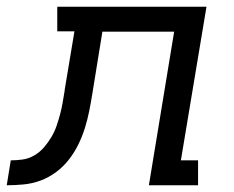

<svg xmlns="http://www.w3.org/2000/svg" viewBox="-76 -550 696 570"><path d="M-56 0 -44 -74Q-26 -74 -8.5 -76.5Q9 -79 25.5 -88.5Q42 -98 54.5 -112.5Q67 -127 76.5 -143Q86 -159 92 -176.5Q98 -194 102.5 -211Q107 -228 110 -245.5Q113 -263 116 -281V-283Q116 -283 116 -283Q116 -283 116 -283L145 -457H94V-530H537L461 -74H512V0H366L441 -456H228L198 -271Q194 -246 189 -221Q184 -196 176.5 -171.5Q169 -147 157.5 -123Q146 -99 129.5 -77.5Q113 -56 91 -39.5Q69 -23 44.5 -14Q20 -5 -5.5 -2.5Q-31 0 -56 0Z"/></svg>

Font: Iosevka Slab Extended
Style: Italic
Weight: 400
Width: 7
Italic angle: -9°
Monospace: yes
Designer: Belleve Invis
Foundry: Belleve Invis
Version: Version 11.1.0; ttfautohint (v1.8.3)